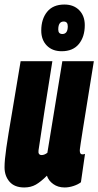

<svg xmlns="http://www.w3.org/2000/svg" viewBox="-25 -817 434 847"><path d="M82 10Q39 10 17 -15.5Q-5 -41 -5 -79Q-5 -110 3 -165.5Q11 -221 27 -313.5Q43 -406 66 -547H206Q186 -422 171 -326Q156 -230 145 -154Q142 -133 159 -133Q171 -133 184 -143L250 -547H389Q371 -434 359 -361Q347 -288 340.5 -246Q334 -204 331 -185Q328 -166 327.5 -160Q327 -154 327 -153Q327 -136 338 -136Q345 -136 350 -138L332 -13Q319 -3 299 3.5Q279 10 260 10Q231 10 210 -5Q189 -20 182 -42Q155 -15 133 -2.5Q111 10 82 10ZM247 -591Q206 -591 181.5 -616Q157 -641 157 -682Q157 -733 183 -765Q209 -797 259 -797Q300 -797 324.5 -772Q349 -747 349 -706Q349 -655 323 -623Q297 -591 247 -591ZM250 -667Q274 -667 274 -701Q274 -722 256 -722Q232 -722 232 -687Q232 -667 250 -667Z"/></svg>

Font: Georama ExtraCondensed ExtraBold
Style: Italic
Weight: 800
Width: 2
Italic angle: -9°
Designer: Jean-Baptiste Levee
Foundry: Production Type
Version: Version 1.000